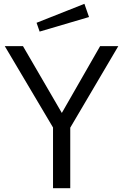

<svg xmlns="http://www.w3.org/2000/svg" viewBox="-20 -983 643 1003"><path d="M503 -742 303 -393 100 -742H5L257 -317V0H347V-316L598 -742ZM171 -864 187 -818 445 -894 421 -963Z"/></svg>

Font: Cheyenne Sans
Style: Regular
Weight: 400
Designer: The Public Sans project authors (U.S. Web Design System), Libre Franklin designed by Pablo Impallari and Rodrigo Fuenzal
Foundry: The Cheyenne Sans Project Authors
Version: Version 2.007